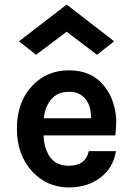

<svg xmlns="http://www.w3.org/2000/svg" viewBox="-20 -807 570 841"><path d="M54 -243Q54 -360 121 -431Q185 -499 282 -499Q383 -499 438 -428Q464 -396 476.5 -354Q489 -312 489 -277Q489 -242 485 -214H171Q173 -155 200 -118Q227 -81 282 -81Q355 -81 369 -145H488Q476 -72 421 -30Q364 14 282 14Q186 14 121 -56Q54 -129 54 -243ZM63 -626 272 -787 480 -626 405 -567 272 -668 138 -567ZM172 -289H379Q379 -368 328 -395Q310 -405 283 -405Q233 -405 205 -372.5Q177 -340 172 -289Z"/></svg>

Font: Karmilla
Style: Bold
Weight: 700
Designer: Jonathan Pinhorn
Version: Version 1.000